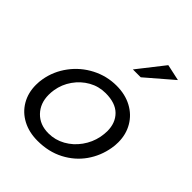

<svg xmlns="http://www.w3.org/2000/svg" viewBox="-216 -887 1019 1019"><g transform="rotate(45 293.0 -377.5)"><path d="M547 -242Q551 -263 551 -288Q551 -347 523.5 -394Q496 -441 446.5 -467.5Q397 -494 332 -494Q259 -494 194 -460.5Q129 -427 85.5 -368.5Q42 -310 30 -240Q26 -219 26 -194Q26 -135 53 -88.5Q80 -42 129 -16Q178 10 242 10Q325 10 390 -24Q455 -58 495 -115Q535 -172 547 -242ZM468 -288Q468 -268 463 -241Q453 -192 423 -150Q393 -108 349 -83.5Q305 -59 255 -59Q190 -59 150.5 -100Q111 -141 111 -205Q111 -223 114 -242Q122 -292 151.5 -334Q181 -376 224.5 -400.5Q268 -425 319 -425Q393 -425 430.5 -387.5Q468 -350 468 -288ZM332 -616H391L541 -745L449 -765Z"/></g></svg>

Font: Geom Light
Style: Italic
Weight: 300
Italic angle: -10°
Version: Version 1.102